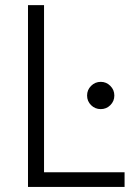

<svg xmlns="http://www.w3.org/2000/svg" viewBox="-20 -740 535 760"><path d="M90.8 -719.7H154.3V-58.1H473.1V0H90.8ZM324.7 -361.8Q324.7 -384.3 340.6 -400.1Q356.4 -416 378.9 -416Q400.9 -416 416.7 -400.1Q432.6 -384.3 432.6 -361.8Q432.6 -339.4 416.7 -323.7Q400.9 -308.1 378.9 -308.1Q356.4 -308.1 340.6 -323.7Q324.7 -339.4 324.7 -361.8Z"/></svg>

Font: Reddit Sans Light
Style: Regular
Weight: 300
Designer: Stephen Hutchings
Foundry: Reddit
Version: Version 1.013